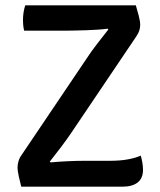

<svg xmlns="http://www.w3.org/2000/svg" viewBox="-20 -703 604 723"><path d="M309.5 -487.5Q324.5 -510.5 345.8 -538Q367 -565.5 388 -592L385 -595Q372 -593 351 -591.5Q330 -590 306.2 -589.2Q282.5 -588.5 262 -588Q241.5 -587.5 229.5 -587.5H71Q68.5 -597.5 67.5 -607Q66.5 -616.5 66.5 -626Q66.5 -641 68.5 -654.8Q70.5 -668.5 75 -683H491.5Q499 -657.5 502.5 -643.5Q506 -629.5 507 -622.5Q508 -615.5 508 -610Q508 -599.5 504.8 -588.8Q501.5 -578 493 -565.5L246.5 -200Q230.5 -176.5 208.8 -147.8Q187 -119 167.5 -94.5L170.5 -91.5Q202.5 -94.5 236.8 -96Q271 -97.5 296 -97.5H393Q432 -97.5 461 -102.8Q490 -108 510 -117Q513.5 -105.5 516 -91.2Q518.5 -77 518.5 -63Q518.5 -32 498.5 -16Q478.5 0 440.5 0H60Q53.5 -25 50.8 -38.5Q48 -52 47 -59Q46 -66 46 -71.5Q46 -83 49.5 -95.5Q53 -108 61 -119Z"/></svg>

Font: Signika Negative Light Medium
Style: Regular
Weight: 500
Version: Version 2.001